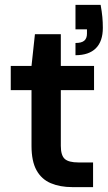

<svg xmlns="http://www.w3.org/2000/svg" viewBox="-20 -766 441 786"><path d="M276 0Q226 0 188 -16Q150 -32 129.5 -69Q109 -106 109 -169V-397H24V-496H109L123 -626H229V-496H365V-397H229V-169Q229 -130 245 -115.5Q261 -101 301 -101H361V0ZM289 -540V-590Q314 -590 325 -599.5Q336 -609 336 -628V-646H289V-746H392Q397 -718 399 -696.5Q401 -675 401 -652Q401 -597 372.5 -568.5Q344 -540 289 -540Z"/></svg>

Font: DM Sans 28pt SemiBold
Style: Regular
Weight: 600
Version: Version 4.004;gftools[0.9.30]